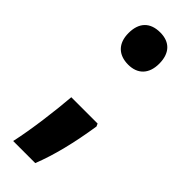

<svg xmlns="http://www.w3.org/2000/svg" viewBox="-235 -579 738 738"><g transform="rotate(45 134.5 -209.5)"><path d="M51 -469C51 -413 83 -382 136 -382C187 -382 218 -413 218 -469C218 -525 189 -557 136 -557C80 -557 51 -525 51 -469ZM218 -128 213 -139H70C64 -63 49 58 31 138H151C180 65 202 -24 218 -128Z"/></g></svg>

Font: Noto Sans Georgian ExtraCondensed ExtraBold
Style: Regular
Weight: 800
Width: 2
Designer: Monotype Design Team, Akaki Razmadze
Foundry: Google LLC
Version: Version 2.005